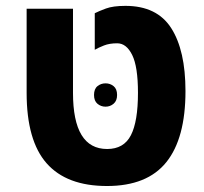

<svg xmlns="http://www.w3.org/2000/svg" viewBox="-20 -619 690 651"><path d="M342.8 11.7Q206.1 11.7 138.2 -65.2Q70.3 -142.1 70.3 -304.2V-589.4H227.5V-304.2Q227.5 -113.8 343.3 -113.8Q399.9 -113.8 423.8 -160.4Q447.8 -207 447.8 -304.2Q447.8 -393.1 428.2 -432.6Q408.7 -472.2 377.4 -472.2Q351.1 -472.2 332.5 -464.8Q314 -457.5 301.3 -450.2V-574.2Q314.9 -581.1 339.1 -590.1Q363.3 -599.1 405.3 -599.1Q512.2 -599.1 560.5 -523.7Q608.9 -448.2 608.9 -310.1Q608.9 -149.9 543.9 -69.1Q479 11.7 342.8 11.7ZM298.8 -296.9Q298.8 -317.4 310.5 -326.9Q322.3 -336.4 337.9 -336.4Q353.5 -336.4 365.2 -326.9Q377 -317.4 377 -296.9Q377 -277.3 365.2 -267.3Q353.5 -257.3 337.9 -257.3Q322.3 -257.3 310.5 -267.1Q298.8 -276.9 298.8 -296.9Z"/></svg>

Font: Lunasima
Style: Bold
Weight: 700
Designer: The DocRepair Project, Monotype Design Team
Foundry: Google
Version: Version 2.009